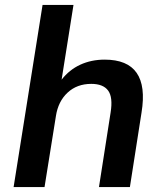

<svg xmlns="http://www.w3.org/2000/svg" viewBox="-20 -756 657 776"><path d="M35 0 152 -736H277L229 -434Q260 -474 304.5 -494.5Q349 -515 403 -515Q587 -515 552 -301L505 0H380L427 -301Q437 -363 417 -390Q397 -417 349 -417Q291 -417 253 -381.5Q215 -346 206 -287L160 0Z"/></svg>

Font: Mulish
Style: Bold Italic
Weight: 700
Italic angle: -9°
Designer: Vernon Adams
Foundry: Vernon Adams
Version: Version 3.603; ttfautohint (v1.8.3)